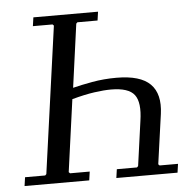

<svg xmlns="http://www.w3.org/2000/svg" viewBox="-50 -719 764 769"><g transform="rotate(-5 332.5 -335.0)"><path d="M564 -35H638L633 0H387L392 -35H473L478 -40L503 -220Q514 -293 490.5 -324Q467 -355 396 -355Q368 -355 329 -349.5Q290 -344 239 -330L199 -40L204 -35H283L278 0H18L23 -35H104L109 -40L191 -630L186 -635H107L112 -670H372L367 -635H286L281 -630L246 -375Q277 -383 324 -391.5Q371 -400 422 -400Q518 -400 558 -360Q598 -320 587 -240L559 -40Z"/></g></svg>

Font: Brygada 1918
Style: Italic
Weight: 400
Italic angle: -8°
Designer: Mateusz Machalski | Borys Kosmynka | Przemek Hoffer
Foundry: NIEPODLEGLA 2018
Version: Version 3.006